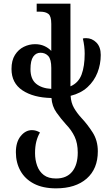

<svg xmlns="http://www.w3.org/2000/svg" viewBox="-20 -780 610 1052"><path d="M532 -479Q532 -428 514 -382Q496 -336 459.5 -302.5Q423 -269 367 -255Q369 -217 385.5 -188.5Q402 -160 426 -134Q459 -99 487.5 -54.5Q516 -10 516 49Q516 145 455 198.5Q394 252 287 252Q215 252 166 226.5Q117 201 92 156Q67 111 67 54Q67 -2 93.5 -34.5Q120 -67 155 -67Q178 -67 199 -54Q186 -32 179 -4.5Q172 23 172 59Q172 96 183.5 128Q195 160 220 179Q245 198 287 198Q345 198 375.5 160.5Q406 123 406 56Q406 5 389 -31Q372 -67 342 -98Q314 -129 289.5 -163.5Q265 -198 262 -243Q163 -245 103 -285Q43 -325 43 -402Q43 -449 62 -479Q81 -509 110.5 -523.5Q140 -538 172 -538Q200 -538 222.5 -528Q245 -518 261 -501V-649Q261 -691 245.5 -703.5Q230 -716 200 -716H181V-760H366V-307Q410 -326 427 -371.5Q444 -417 444 -486Q444 -506 441.5 -526.5Q439 -547 434 -569Q441 -571 452 -571Q484 -571 508 -547Q532 -523 532 -479ZM147 -401Q147 -347 177.5 -321.5Q208 -296 261 -293V-408Q261 -455 244.5 -473Q228 -491 202 -491Q177 -491 162 -469.5Q147 -448 147 -401Z"/></svg>

Font: Noto Serif Georgian SemiCondensed Medium
Style: Regular
Weight: 500
Width: 4
Designer: Monotype Design Team, Akaki Razmadze
Foundry: Google LLC
Version: Version 2.003; ttfautohint (v1.8.4.7-5d5b)